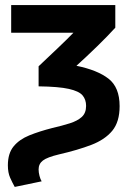

<svg xmlns="http://www.w3.org/2000/svg" viewBox="-20 -544 543 756"><path d="M38 192Q29 176 20 156Q11 136 11 107Q11 60 33.5 32.5Q56 5 95.5 -11Q135 -27 186 -40Q225 -49 255 -58.5Q285 -68 302 -83.5Q319 -99 319 -127Q319 -152 305 -168.5Q291 -185 251 -194Q211 -203 132 -204V-283Q169 -318 207.5 -354.5Q246 -391 269 -415H24V-524H434V-435Q405 -403 363.5 -362.5Q322 -322 281 -285Q364 -268 407.5 -234Q451 -200 451 -126Q451 -64 422 -29Q393 6 339.5 26.5Q286 47 212 64Q166 75 149 88Q132 101 132 123Q132 135 135.5 148.5Q139 162 144 170Z"/></svg>

Font: Ubuntu Sans
Style: Bold
Weight: 700
Designer: Dalton Maag Ltd
Foundry: Dalton Maag Ltd
Version: Version 1.006; ttfautohint (v1.8.4.7-5d5b)